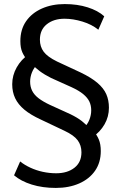

<svg xmlns="http://www.w3.org/2000/svg" viewBox="-20 -734 591 943"><path d="M254 189Q189 189 136 172.5Q83 156 49 127L79 59Q100 76 129 89.5Q158 103 190.5 110Q223 117 256 117Q311 117 345.5 90Q380 63 380 14Q380 -20 361.5 -45Q343 -70 296 -92L180 -147Q130 -170 99.5 -195.5Q69 -221 54.5 -251.5Q40 -282 40 -320Q40 -364 62 -403Q84 -442 121 -467L113 -441Q99 -456 89.5 -477.5Q80 -499 80 -532Q80 -589 108 -629.5Q136 -670 185.5 -692Q235 -714 298 -714Q360 -714 410.5 -698Q461 -682 492 -654L463 -588Q431 -614 385 -628Q339 -642 297 -642Q244 -642 210 -615Q176 -588 176 -539Q176 -505 194.5 -480Q213 -455 260 -432L376 -378Q428 -353 458.5 -327Q489 -301 502 -271.5Q515 -242 515 -205Q515 -161 493.5 -123.5Q472 -86 435 -61L443 -85Q456 -71 465.5 -48.5Q475 -26 475 8Q475 64 447 104.5Q419 145 369 167Q319 189 254 189ZM128 -333Q128 -308 138 -288Q148 -268 169.5 -251.5Q191 -235 225 -219L326 -173Q359 -157 381 -140Q403 -123 415 -107L391 -105Q410 -123 419 -146Q428 -169 428 -192Q428 -216 419 -235Q410 -254 389 -271.5Q368 -289 331 -306L231 -351Q199 -367 176 -384Q153 -401 140 -417L164 -419Q146 -401 137 -378.5Q128 -356 128 -333Z"/></svg>

Font: Nunito Sans 12pt ExtraLight 7pt Medium
Style: Regular
Weight: 500
Version: Version 3.101;gftools[0.9.27]